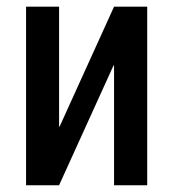

<svg xmlns="http://www.w3.org/2000/svg" viewBox="-20 -548 513 568"><path d="M317.4 -528.3H415.5V0H317.4V-354L315.9 -354.5L154.8 0H57.1V-528.3H154.8V-173.8L156.2 -173.3Z"/></svg>

Font: Franco
Style: Regular
Weight: 400
Designer: Google
Version: Version 1.200311; 2013